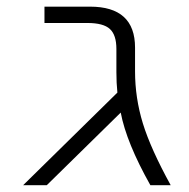

<svg xmlns="http://www.w3.org/2000/svg" viewBox="-20 -542 555 563"><path d="M376 -333Q376 -254.9 398.9 -180.2Q421.9 -105.5 480.5 1H420.9Q350.6 -124 334 -211.9L117.2 1H47.9L324.2 -270.5Q321.3 -298.8 321.3 -330.1V-398.4Q321.3 -439.5 302.2 -457Q283.2 -474.6 236.3 -474.6H110.4V-522.5H244.1Q376 -522.5 376 -402.3Z"/></svg>

Font: Gen Shin Gothic Light
Style: Regular
Weight: 200
Designer: [Source Han Sans]
Ryoko NISHIZUKA  (kana & ideographs); Paul D. Hunt (Latin, Greek & Cyrillic); Wenlong ZHANG  (bopomofo
Version: Version 1.002.20150607